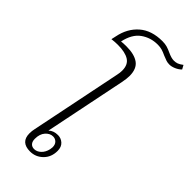

<svg xmlns="http://www.w3.org/2000/svg" viewBox="-280 -939 1002 1002"><g transform="rotate(45 220.5 -438.0)"><path d="M113 -55Q113 -73 117 -90L220 -595Q224 -612 224 -629Q224 -672 195.5 -690Q167 -708 113 -708Q91 -708 68 -705L74 -732Q88 -802 136 -844Q184 -886 264 -886Q284 -886 299 -881.5Q314 -877 331 -869Q359 -856 377 -856Q391 -856 402 -860Q413 -864 429 -876L441 -854Q428 -841 409.5 -833Q391 -825 376 -825Q362 -825 351.5 -828.5Q341 -832 324 -839Q305 -848 291 -852Q277 -856 259 -856Q207 -856 166.5 -827Q126 -798 112 -732Q126 -734 151 -734Q209 -734 240 -711.5Q271 -689 271 -636Q271 -615 265 -586L173 -135Q192 -154 225 -154Q248 -154 265 -138.5Q282 -123 282 -94Q282 -48 252.5 -19Q223 10 182 10Q113 10 113 -55ZM248 -73Q250 -85 250 -89Q250 -109 239 -120Q228 -131 212 -131Q189 -131 171 -110.5Q153 -90 153 -55Q153 -35 162.5 -24.5Q172 -14 188 -14Q208 -14 225 -30Q242 -46 248 -73Z"/></g></svg>

Font: Trirong ExtraLight
Style: Italic
Weight: 275
Italic angle: -12°
Designer: Katatrad Team
Foundry: CadsonDemak
Version: Version 1.003